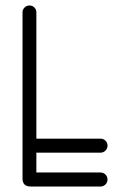

<svg xmlns="http://www.w3.org/2000/svg" viewBox="-20 -679 429 699"><path d="M345.9 -51Q356.6 -51 364 -43.6Q371.4 -36.2 371.4 -25.5Q371.4 -14.8 364 -7.4Q356.6 0 345.9 0H91.2Q62 0 62 -29.2V-634.1Q62 -644.2 69.4 -651.6Q76.8 -659 87.5 -659Q98.2 -659 105.3 -651.6Q112.4 -644.2 112.4 -634.1V-51ZM345.9 -174.2Q356.6 -174.2 364 -166.9Q371.4 -159.5 371.4 -148.8Q371.4 -138.4 364 -130.8Q356.6 -123.2 345.9 -123.2H87.5Q76.8 -123.2 69.4 -130.8Q62 -138.4 62 -148.8Q62 -159.5 69.4 -166.9Q76.8 -174.2 87.5 -174.2Z"/></svg>

Font: Libertine-Super Thin
Style: Regular
Weight: 100
Designer: Bastien Sozeau
Foundry: NBR — Bastien Sozeau
Version: Version 2.003;gftools[0.9.33]